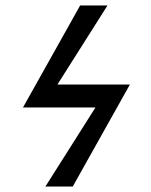

<svg xmlns="http://www.w3.org/2000/svg" viewBox="-20 -682 551 702"><path d="M455 -373H190L373 -662H273L64 -289H329L146 0H246Z"/></svg>

Font: STIX Math
Style: Regular
Weight: 400
Designer: MicroPress Inc., with final additions and corrections provided by Coen Hoffman, Elsevier (retired)
Version: Version 1.1.0